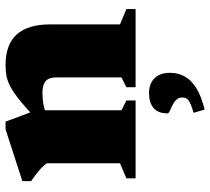

<svg xmlns="http://www.w3.org/2000/svg" viewBox="-53 -467 774 708"><g transform="rotate(-90 334.0 -113.0)"><path d="M281.5 -367V-52L317.5 -34V0H30.5V-34L86 -57.5V-327Q74.5 -343 58.8 -356.2Q43 -369.5 20 -385.5V-417.5L211 -479.5H239.5ZM366.5 -34 402.5 -52V-291.5Q402.5 -310 396.8 -321.5Q391 -333 378.2 -338.2Q365.5 -343.5 344 -343.5Q321 -343.5 300.2 -339.2Q279.5 -335 261 -326.5L243.5 -360.5Q286 -401 315.5 -425Q345 -449 366.8 -460.8Q388.5 -472.5 407.5 -476Q426.5 -479.5 448 -479.5Q524 -479.5 561 -438.2Q598 -397 598 -316V-57.5L654.5 -34V0H366.5ZM272 214Q308 203 318.2 195.2Q328.5 187.5 328.5 172Q328.5 158.5 319.8 149.8Q311 141 299.2 135.5Q287.5 130 278.8 126Q270 122 270 117.5Q270 82.5 290 66Q310 49.5 345 49.5Q378.5 49.5 399 69.2Q419.5 89 419.5 128Q419.5 155.5 406.8 179.8Q394 204 364.5 223Q335 242 284 254.5Z"/></g></svg>

Font: Newsreader ExtraBold
Style: Regular
Weight: 800
Designer: Hugues Gentile
Foundry: Production Type
Version: Version 1.003